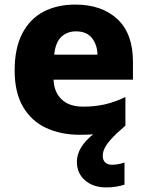

<svg xmlns="http://www.w3.org/2000/svg" viewBox="-20 -579 643 839"><path d="M429 102Q429 121 440 131Q451 141 469 141Q484 141 499 138Q514 135 524 131V228Q508 233 488.5 236.5Q469 240 444 240Q387 240 351.5 209Q316 178 316 128Q316 65 387 8Q361 10 329 10Q246 10 181.5 -20Q117 -50 80.5 -112.5Q44 -175 44 -271Q44 -368 77 -432Q110 -496 169.5 -527.5Q229 -559 309 -559Q425 -559 493 -495.5Q561 -432 561 -309V-231H214Q216 -177 249 -145Q282 -113 343 -113Q395 -113 438.5 -123Q482 -133 528 -155V-30Q487 5 466 28.5Q445 52 437 69Q429 86 429 102ZM312 -442Q273 -442 247.5 -417.5Q222 -393 217 -340H406Q405 -383 382 -412.5Q359 -442 312 -442Z"/></svg>

Font: Noto Sans Sinhala ExtraBold
Style: Regular
Weight: 800
Designer: Jelle Bosma - Monotype Design Team
Foundry: Monotype Imaging Inc.
Version: Version 2.006; ttfautohint (v1.8.4.7-5d5b)